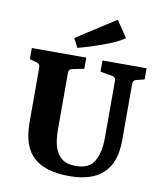

<svg xmlns="http://www.w3.org/2000/svg" viewBox="-87 -853 803 934"><g transform="rotate(10 314.5 -386.0)"><path d="M598 -573V-518L558 -508Q542 -504 542 -487V-210Q542 -130 514.5 -82Q487 -34 437 -12.5Q387 9 318 9Q200 9 141.5 -43.5Q83 -96 83 -215V-487Q83 -503 67 -508L31 -518V-573H300V-518L242 -506Q225 -503 225 -485V-203Q225 -154 236 -118.5Q247 -83 272.5 -64Q298 -45 340 -45Q407 -45 432 -89Q457 -133 457 -203V-486Q457 -504 441 -507L380 -518V-573ZM249 -612 226 -657 419 -781 474 -700Q447 -681 408 -665Q369 -649 327.5 -635.5Q286 -622 249 -612Z"/></g></svg>

Font: Rasa
Style: Regular
Weight: 400
Designer: Anna Giedrys (Yrsa+Rasa design), David Brezina (Yrsa art-direction, Rasa art-direction, design)
Foundry: Rosetta Type Foundry
Version: Version 2.004